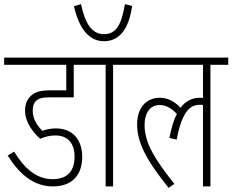

<svg xmlns="http://www.w3.org/2000/svg" viewBox="-20 -900 1122 927"><path d="M248 -246C303 -246 340 -213 340 -143C340 -74 305 -35 234 -35C155 -35 97 -88 48 -168L17 -149C73 -61 140 0 236 0C332 0 377 -60 377 -142C377 -226 330 -280 250 -280C227 -280 204 -276 184 -268C164 -290 138 -322 138 -364C138 -385 142 -400 152 -411C165 -424 182 -430 220 -430H336V-587H428V-622H0V-587H300V-464H227C170 -464 145 -454 126 -434C109 -417 101 -394 101 -366C101 -309 140 -260 174 -230C199 -241 222 -246 248 -246Z M618 -871 583 -880C567 -783 542 -735 482 -735C423 -735 391 -787 371 -880L337 -870C362 -760 411 -701 482 -701C557 -701 602 -760 618 -871ZM526 -587H612V-622H416V-587H490V0H526Z M600 -587H960V-427C955 -428 951 -428 945 -428C908 -428 877 -413 852 -380C823 -409 792 -428 750 -428C699 -428 642 -393 642 -299C642 -203 698 -113 794 7L822 -12C732 -125 678 -208 678 -296C678 -350 701 -393 751 -393C782 -393 808 -377 834 -350C819 -321 807 -283 798 -234L833 -226C859 -363 898 -394 945 -394C950 -394 955 -394 960 -393V0H996V-587H1082V-622H600Z"/></svg>

Font: Noto Sans Devanagari UI ExtraCondensed ExtraLight
Style: Regular
Weight: 200
Width: 2
Designer: Jelle Bosma - Monotype Design Team
Foundry: Monotype Imaging Inc.
Version: Version 2.004